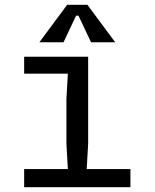

<svg xmlns="http://www.w3.org/2000/svg" viewBox="-20 -775 640 795"><path d="M80 -75H261L255 -180V-365L261 -470H80V-540H345V-180L339 -75H520V0H80ZM305 -710H295L243 -600H143L258 -755H342L457 -600H357Z"/></svg>

Font: Sligoil Micro
Style: Regular
Weight: 400
Designer: Ariel Martín Pérez
Foundry: Igor Stepanchenko
Version: Version 1.001